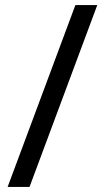

<svg xmlns="http://www.w3.org/2000/svg" viewBox="-20 -734 412 754"><path d="M362 -714 96 0H10L276 -714Z"/></svg>

Font: Noto Sans Bassa Vah
Style: Regular
Weight: 400
Designer: Monotype Design Team
Foundry: Monotype Imaging Inc.
Version: Version 2.002